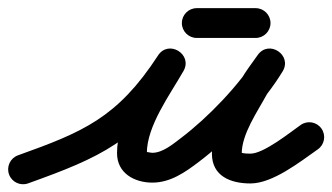

<svg xmlns="http://www.w3.org/2000/svg" viewBox="-51 -422 835 483"><path d="M19.7 39.3C19.7 39.3 19.7 39.3 19.7 39.3C201.2 -25.8 295.8 -66.9 409.4 -241.5C422.7 -261.9 412.7 -282.2 396.4 -292.1C380 -302 357.4 -301.6 345.4 -280.6C304 -207.9 243.4 -122.3 243.4 -36.7C243.4 13.8 287.2 37.4 332.2 37.4C377.9 37.4 414.8 11.3 449.6 -15.1C524.7 -71.9 611.7 -162.3 660.1 -242.6C672.5 -263.2 663.8 -283.3 648.5 -293.3C633.2 -303.4 611.3 -303.3 597.4 -283.7C582.8 -263 567 -242.6 554.4 -220.6C554.4 -220.6 554.3 -220.4 554.2 -220.2C554.1 -220 554 -219.8 554 -219.8C523.7 -163.8 482.1 -100.7 482.1 -35.4C482.1 21.6 529.9 39.5 579 39.5C635.3 39.5 704.1 -15.2 748.5 -46.3C765.5 -58.2 769.6 -81.5 757.7 -98.5C745.8 -115.5 722.5 -119.6 705.5 -107.7C705.5 -107.7 705.5 -107.7 705.5 -107.7C678.4 -88.7 612.6 -35.5 579 -35.5C571.3 -35.5 563 -35.7 555.6 -37.9C551 -39.2 557.1 -31.2 557.1 -35.4C557.1 -85.1 596.5 -140.7 620 -184.2C620 -184.2 619.9 -184 619.8 -183.8C619.7 -183.6 619.6 -183.4 619.6 -183.4C630.9 -203.2 645.4 -221.7 658.6 -240.3C672.5 -259.9 663 -280.5 647 -291C631 -301.5 608.3 -302 595.9 -281.4C552.3 -209.1 471.8 -125.9 404.4 -74.9C384.6 -59.9 358.5 -37.6 332.2 -37.6C328.2 -37.6 315.9 -40.6 316.9 -39.4C317.4 -38.7 318.4 -35.8 318.4 -36.7C318.4 -105.6 376.7 -183.9 410.6 -243.4C422.6 -264.5 413.2 -284.4 397.5 -294C381.8 -303.6 359.8 -302.8 346.6 -282.5C244.1 -125.1 157.2 -89.7 -5.7 -31.3C-25.2 -24.3 -35.3 -2.8 -28.3 16.7C-21.3 36.2 0.2 46.3 19.7 39.3ZM444 -326.5C444 -326.5 444 -326.5 444 -326.5C493.3 -326.5 542.7 -326.5 592 -326.5C612.7 -326.5 629.5 -343.3 629.5 -364C629.5 -384.7 612.7 -401.5 592 -401.5C592 -401.5 592 -401.5 592 -401.5C542.7 -401.5 493.3 -401.5 444 -401.5C423.3 -401.5 406.5 -384.7 406.5 -364C406.5 -343.3 423.3 -326.5 444 -326.5Z"/></svg>

Font: FRB American Cursive Extrabold
Style: Bold Italic
Weight: 800
Italic angle: -25°
Version: Version 2.0;Modular Font Editor K font №1